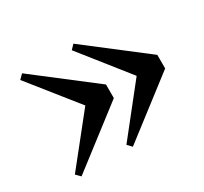

<svg xmlns="http://www.w3.org/2000/svg" viewBox="-107 -678 832 784"><g transform="rotate(-30 308.5 -286.0)"><path d="M315 -529 296 -509 473 -286 296 -63 315 -43 589 -254V-318ZM73 -529 53 -509 231 -286 53 -63 73 -43 347 -254V-318Z"/></g></svg>

Font: Noto Serif SC Black
Style: Regular
Weight: 900
Designer: Ryoko NISHIZUKA 西塚涼子 (kana & ideographs); Frank Grießhammer (Latin, Greek & Cyrillic); Wenlong ZHANG 张文龙 (bopomofo); San
Foundry: Adobe
Version: Version 2.001;hotconv 1.1.0;makeotfexe 2.6.0